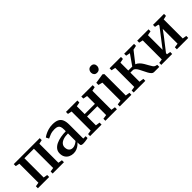

<svg xmlns="http://www.w3.org/2000/svg" viewBox="197 -1911 3053 3053"><g transform="rotate(-45 1723.0 -384.5)"><path d="M32.5 0V-45L100.5 -56.5V-484L32.5 -498.5V-543H617V-498.5L550 -484V-56.5L618 -45V0H364V-45L432 -56.5V-489.5H218.5V-56.5L286 -45V0Z M828.5 10.5Q785.5 10.5 749 -7Q712.5 -24.5 690.2 -59.2Q668 -94 668 -146Q668 -195 694.8 -229.2Q721.5 -263.5 767 -285Q812.5 -306.5 869.5 -316.8Q926.5 -327 987.5 -328V-365Q987.5 -405 978.5 -429.8Q969.5 -454.5 946.8 -466.2Q924 -478 882 -478Q826.5 -478 784 -461.5Q741.5 -445 717 -432.5L692.5 -481Q705 -492 737.5 -509.8Q770 -527.5 816 -541.5Q862 -555.5 915 -555.5Q983.5 -555.5 1024.2 -535Q1065 -514.5 1083.2 -471.8Q1101.5 -429 1101.5 -362V-49L1155.5 -48V-6.5Q1144.5 -3.5 1126 0Q1107.5 3.5 1086.8 6Q1066 8.5 1047.5 8.5Q1018.5 8.5 1006 0Q993.5 -8.5 993.5 -37.5V-71.5Q982 -57 958.8 -37.5Q935.5 -18 902.5 -3.8Q869.5 10.5 828.5 10.5ZM880.5 -60Q906 -60 935.5 -74Q965 -88 987.5 -109V-278.5Q922 -278.5 878.8 -263Q835.5 -247.5 814 -220.8Q792.5 -194 792.5 -159.5Q792.5 -126 804 -104Q815.5 -82 835.2 -71Q855 -60 880.5 -60Z M1206 0V-45L1274.5 -55.5V-484L1206.5 -498V-543H1463V-498L1392.5 -484V-308H1623V-484L1552 -498V-543H1808V-498L1741.5 -484V-55.5L1809.5 -45V0H1550.5V-45L1623 -55.5V-254H1392.5V-55.5L1464.5 -45V0Z M1873 0V-45L1945.5 -55.5V-462.5L1875 -481V-529.5L2034.5 -554.5H2041L2064 -536.5V-55L2135 -45V0ZM1997.5 -632.5Q1964.5 -632.5 1947 -652.8Q1929.5 -673 1929.5 -701.5Q1929.5 -733.5 1949 -757Q1968.5 -780.5 2005.5 -780.5H2006.5Q2039.5 -780.5 2057 -760.8Q2074.5 -741 2074.5 -712.5Q2074.5 -680.5 2055 -656.5Q2035.5 -632.5 1998.5 -632.5Z M2186 0V-45L2255.5 -55.5V-484L2187.5 -498.5V-543H2443V-498.5L2373 -484V-307.5H2462L2585.5 -484L2515.5 -498.5V-543H2737V-498.5L2666.5 -483.5L2522 -299Q2554.5 -287.5 2580 -261.2Q2605.5 -235 2625.2 -202.2Q2645 -169.5 2661.8 -137.8Q2678.5 -106 2694.2 -83.5Q2710 -61 2727 -55.5L2762.5 -45.5V0H2643.5Q2621.5 0 2603.2 -18.8Q2585 -37.5 2568.5 -67.2Q2552 -97 2536.5 -130.2Q2521 -163.5 2504.5 -193.2Q2488 -223 2469.2 -241.8Q2450.5 -260.5 2427.5 -260.5H2373V-55.5L2448.5 -45V0Z M2807 0V-45L2874 -55.5V-484L2808.5 -498.5V-543H3063.5V-498.5L2991.5 -484V-154.5L3054 -236.5L3228.5 -463V-484L3164 -498.5V-543H3411V-498.5L3346 -484V-55.5L3413.5 -45V0H3157.5V-45L3228.5 -55.5V-389L3163 -298.5L2991.5 -78V-55L3052.5 -45V0Z"/></g></svg>

Font: Merriweather 48pt SemiBold
Style: Regular
Weight: 600
Version: Version 2.100